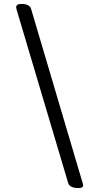

<svg xmlns="http://www.w3.org/2000/svg" viewBox="-20 -916 522 974"><path d="M62 -879Q62 -896 89 -896Q130 -896 138 -870L397 5Q402 20 402 24Q402 38 378 38Q334 38 326 13L67 -858Q62 -875 62 -879Z"/></svg>

Font: Kite One
Style: Regular
Weight: 400
Designer: Eduardo Rodriguez Tunni
Foundry: Eduardo Rodriguez Tunni
Version: Version 1.001